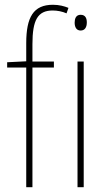

<svg xmlns="http://www.w3.org/2000/svg" viewBox="-20 -785 450 805"><path d="M206 -502V-527H116V-600C116 -701 138 -741 201 -741C220 -741 241 -737 259 -729L267 -752C250 -759 228 -765 202 -765C120 -765 90 -713 90 -604V-528L10 -524V-502H90V0H116V-502ZM318 -723C298 -723 293 -706 293 -690C293 -672 300 -657 318 -657C336 -657 344 -671 344 -691C344 -707 339 -723 318 -723ZM331 -527H305V0H331Z"/></svg>

Font: Noto Sans Condensed Thin
Style: Regular
Weight: 100
Width: 3
Designer: Monotype Design Team
Foundry: Monotype Imaging Inc.
Version: Version 2.013